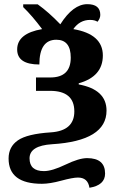

<svg xmlns="http://www.w3.org/2000/svg" viewBox="-20 -681 569 917"><path d="M407.2 215.8Q399.9 167 352.1 167Q327.6 167 272.7 181.9Q217.8 196.8 180.2 196.8Q21 196.8 21 76.2Q21 20 65.4 -10.7Q109.9 -41.5 222.4 -48.8Q335 -56.2 335 -148.9Q335 -247.1 219.2 -247.1H151.9V-311H220.2Q317.9 -311 317.9 -405.8Q317.9 -491.2 249 -491.2Q168 -491.2 168 -373Q62 -373 62 -444.8Q62 -521.5 181.2 -542Q133.8 -605.5 90.8 -647V-660.2H160.2Q212.4 -623 268.1 -564.9Q329.1 -661.1 397 -661.1Q459 -661.1 459 -609.9Q459 -593.3 445.8 -577.1Q432.1 -585.9 410.2 -585.9Q360.8 -585.9 330.1 -542Q471.2 -518.1 471.2 -416Q471.2 -315.4 356 -283.2V-277.8Q488.8 -253.4 488.8 -152.8Q488.8 -8.3 229 7.8Q121.1 14.6 121.1 75.2Q121.1 136.2 189.9 136.2Q228.5 136.2 293 105.2Q357.4 74.2 396 74.2Q481.9 74.2 481.9 147.9Q481.9 203.6 407.2 215.8Z"/></svg>

Font: Droids
Style: b
Weight: 700
Foundry: Ascender Corporation
Version: Version 1.00 build 113